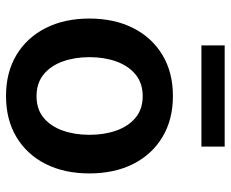

<svg xmlns="http://www.w3.org/2000/svg" viewBox="-85 -682 778 648"><g transform="rotate(90 304.0 -358.0)"><path d="M304 10.7Q224.1 10.7 165.5 -24.5Q106.9 -59.7 74.8 -123Q42.6 -186.4 42.6 -270.6Q42.6 -355.1 74.8 -418.5Q106.9 -481.9 165.5 -517.2Q224.1 -552.6 304 -552.6Q383.9 -552.6 442.6 -517.2Q501.4 -481.9 533.4 -418.5Q565.3 -355.1 565.3 -270.6Q565.3 -186.4 533.4 -123Q501.4 -59.7 442.6 -24.5Q383.9 10.7 304 10.7ZM304.7 -92.3Q348.4 -92.3 377.3 -116.1Q406.2 -139.9 420.6 -180.6Q435 -221.2 435 -271Q435 -321 420.6 -361.7Q406.2 -402.3 377.3 -426.5Q348.4 -450.6 304.7 -450.6Q260.7 -450.6 231.4 -426.5Q202.1 -402.3 187.5 -361.7Q172.9 -321 172.9 -271Q172.9 -221.2 187.5 -180.6Q202.1 -139.9 231.4 -116.1Q260.7 -92.3 304.7 -92.3ZM474.8 -727.3V-648.8H133.2V-727.3Z"/></g></svg>

Font: Inter UI Semi Bold
Style: Regular
Weight: 600
Designer: Rasmus Andersson
Foundry: rsms
Version: 3.2;8d6f07862